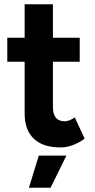

<svg xmlns="http://www.w3.org/2000/svg" viewBox="-20 -676 442 896"><path d="M263 12Q180 12 137.5 -29Q95 -70 95 -146V-388H14V-500H95V-656H227V-500H352V-388H227V-175Q227 -143 241 -126.5Q255 -110 282 -110Q292 -110 304 -114.5Q316 -119 329 -128L375 -29Q351 -11 321.5 0.5Q292 12 263 12ZM115 200 161 50H290L216 200Z"/></svg>

Font: Figtree Light
Style: Bold
Weight: 700
Version: Version 2.002